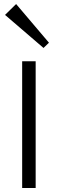

<svg xmlns="http://www.w3.org/2000/svg" viewBox="-20 -933 287 953"><path d="M223 -721 196 -695 5 -859 60 -913ZM157 0H90V-629H157Z"/></svg>

Font: TypoPRO Sinkin Sans
Style: 300 Light
Weight: 300
Designer: Keith Bates
Foundry: K-Type
Version: Sinkin Sans (version 1.0)  by Keith Bates   •   © 2014   www